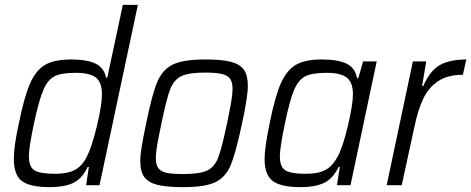

<svg xmlns="http://www.w3.org/2000/svg" viewBox="-20 -763 1941 791"><path d="M37 -108Q37 -162 58 -256Q80 -365 104 -419.5Q128 -474 166 -496Q204 -518 273 -518Q338 -518 373.5 -501Q409 -484 417 -443H422L486 -743H548L390 0H335L346 -75H341Q318 -26 281 -9Q244 8 185 8Q104 8 70.5 -17Q37 -42 37 -108ZM337 -116Q358 -156 379 -243Q400 -330 400 -375Q400 -423 375.5 -443Q351 -463 292 -463Q233 -463 205 -449Q177 -435 159 -393.5Q141 -352 120 -255Q99 -155 99 -119Q99 -75 122.5 -61Q146 -47 207 -47Q259 -47 288.5 -63Q318 -79 337 -116Z M558 -99Q558 -124 563.5 -158Q569 -192 582 -254Q606 -373 627.5 -424.5Q649 -476 692 -497Q735 -518 825 -518Q893 -518 930.5 -508.5Q968 -499 984.5 -476Q1001 -453 1001 -410Q1001 -363 977 -254Q952 -135 931 -84Q910 -33 867.5 -12.5Q825 8 735 8Q666 8 628.5 -1.5Q591 -11 574.5 -33.5Q558 -56 558 -99ZM915 -254 920 -277Q922 -286 930 -329.5Q938 -373 938 -398Q938 -425 927.5 -439Q917 -453 893 -458.5Q869 -464 825 -464Q757 -464 726.5 -449Q696 -434 681 -395Q666 -356 645 -254Q633 -197 627.5 -165Q622 -133 622 -111Q622 -84 632.5 -70Q643 -56 666.5 -51Q690 -46 735 -46Q803 -46 833.5 -60.5Q864 -75 879 -114Q894 -153 915 -254Z M1070 -108Q1070 -154 1091 -256Q1113 -365 1137 -419.5Q1161 -474 1199 -496Q1237 -518 1306 -518Q1371 -518 1407 -501Q1443 -484 1451 -441H1456L1476 -510H1532L1424 0H1368L1380 -75H1375Q1351 -26 1314 -9Q1277 8 1219 8Q1138 8 1104 -17Q1070 -42 1070 -108ZM1370 -116Q1392 -155 1413 -243.5Q1434 -332 1434 -375Q1434 -423 1409 -443Q1384 -463 1326 -463Q1267 -463 1238.5 -449Q1210 -435 1192 -393.5Q1174 -352 1154 -255Q1133 -155 1133 -119Q1133 -75 1156 -61Q1179 -47 1240 -47Q1292 -47 1321 -63Q1350 -79 1370 -116Z M1681 -510H1736L1719 -409H1724Q1752 -473 1793 -495.5Q1834 -518 1901 -518L1887 -455Q1825 -455 1785.5 -429Q1746 -403 1724 -357Q1702 -311 1687 -239L1635 0H1573Z"/></svg>

Font: Saira Semi Condensed Light
Style: Italic
Weight: 300
Width: 4
Italic angle: -12°
Designer: Hector Gatti with collaboration of the Omnibus-Type team
Foundry: Omnibus-Type
Version: Version 1.001; ttfautohint (v1.8)